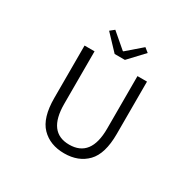

<svg xmlns="http://www.w3.org/2000/svg" viewBox="-199 -1154 1398 1381"><g transform="rotate(30 500.0 -464.0)"><path d="M240.2 -296.9V-732.4H323.2V-295.9Q323.2 -59.6 500 -59.6Q679.7 -59.6 679.7 -295.9V-732.4H758.8V-296.9Q758.8 -132.8 688.5 -60.1Q618.2 12.7 500 12.7Q381.8 12.7 311 -60.1Q240.2 -132.8 240.2 -296.9ZM458 -788.1 339.8 -913.1 375 -941.4 498 -835.9H502.9L625 -941.4L660.2 -913.1L543 -788.1Z"/></g></svg>

Font: Gen Shin Gothic Monospace Normal
Style: Regular
Weight: 350
Designer: [Source Han Sans]
Ryoko NISHIZUKA  (kana & ideographs); Paul D. Hunt (Latin, Greek & Cyrillic); Wenlong ZHANG  (bopomofo
Version: Version 1.002.20150607